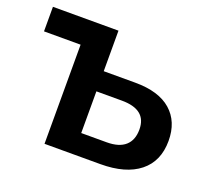

<svg xmlns="http://www.w3.org/2000/svg" viewBox="-97 -656 854 779"><g transform="rotate(20 330.0 -267.0)"><path d="M426 -359Q528 -359 581 -312.5Q634 -266 634 -183Q634 -95 574.5 -47.5Q515 0 406 0H165V-428H7V-534H290V-359ZM400 -92Q453 -92 480 -116Q507 -140 507 -186Q507 -272 400 -272H290V-92Z"/></g></svg>

Font: MOST Montserrat SemiBold
Style: Regular
Weight: 600
Designer: Julieta Ulanovsky
Foundry: Julieta Ulanovsky
Version: Version 8.000;March 11, 2024;FontCreator 15.0.0.2926 64-bit